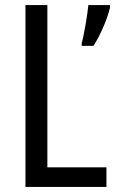

<svg xmlns="http://www.w3.org/2000/svg" viewBox="-20 -734 457 754"><path d="M80 0H398V-77H166V-714H80ZM412 -704V-714H327C324 -679 309 -592 301 -565V-554H347C372 -591 403 -663 412 -704Z"/></svg>

Font: Noto Sans Gujarati UI Condensed
Style: Regular
Weight: 400
Width: 3
Designer: Jelle Bosma - Monotype Design Team, Universal Thirst
Foundry: Monotype Imaging Inc.
Version: Version 2.106